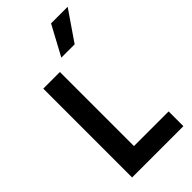

<svg xmlns="http://www.w3.org/2000/svg" viewBox="-273 -961 1030 1030"><g transform="rotate(-45 242.0 -446.0)"><path d="M357 -723H256L347 -892H473ZM459 0H70V-674H196V-112H459Z"/></g></svg>

Font: Hind Mysuru SemiBold
Style: Regular
Weight: 600
Designer: Manushi Parikh, Hitesh Malaviya
Foundry: Indian Type Foundry
Version: Version 0.703;PS 1.0;hotconv 1.0.86;makeotf.lib2.5.63406